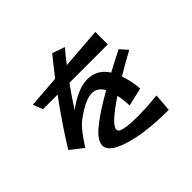

<svg xmlns="http://www.w3.org/2000/svg" viewBox="-196 -1076 1392 1392"><g transform="rotate(-45 500.0 -380.0)"><path d="M802 64Q619 64 499 38.5Q379 13 322 -25Q278 -56 278 -93Q278 -146 358.5 -211.5Q439 -277 582 -358Q550 -416 493 -416Q456 -416 410 -393.5Q364 -371 309 -330Q287 -314 264 -287Q241 -260 222 -233Q203 -206 191 -187.5Q179 -169 179 -169L81 -245Q124 -316 184 -405Q244 -494 310 -584H161L131 -659L379 -678Q410 -718 439 -754.5Q468 -791 495 -824L591 -791Q569 -765 549 -739.5Q529 -714 509 -688L825 -712V-584H432Q402 -543 373.5 -501.5Q345 -460 317 -416Q372 -458 430.5 -484.5Q489 -511 544 -511Q588 -511 628 -490Q668 -469 698 -422Q735 -442 774.5 -462.5Q814 -483 856 -504L907 -446Q816 -397 733 -347Q744 -316 752.5 -277.5Q761 -239 765 -192L624 -159Q623 -191 619.5 -219.5Q616 -248 611 -271Q530 -218 481 -174Q432 -130 432 -103Q432 -88 450 -79Q466 -72 502.5 -66.5Q539 -61 603 -61Q644 -61 696 -63.5Q748 -66 813 -73Z"/></g></svg>

Font: RocknRoll One
Style: Regular
Weight: 400
Designer: Fontworks Inc.
Foundry: Fontworks Inc.
Version: Version 1.100